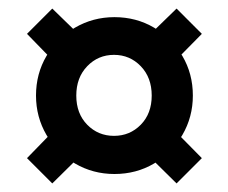

<svg xmlns="http://www.w3.org/2000/svg" viewBox="-20 -562 533 448"><path d="M247 -156Q197 -156 155 -180.5Q113 -205 88.5 -247Q64 -289 64 -339Q64 -390 88.5 -431.5Q113 -473 155 -497.5Q197 -522 247 -522Q298 -522 339.5 -497.5Q381 -473 405.5 -431.5Q430 -390 430 -339Q430 -289 405.5 -247Q381 -205 339.5 -180.5Q298 -156 247 -156ZM246 -245Q283 -245 308.5 -271Q334 -297 334 -339Q334 -381 308.5 -407.5Q283 -434 246 -434Q209 -434 183.5 -407.5Q158 -381 158 -339Q158 -297 183.5 -271Q209 -245 246 -245ZM115 -267 176 -207 102 -134 43 -193ZM392 -542 451 -483 378 -409 318 -470ZM176 -470 115 -409 43 -483 102 -542ZM451 -193 392 -134 318 -207 378 -267Z"/></svg>

Font: Maven Pro SemiBold
Style: Regular
Weight: 600
Designer: Joe Prince
Foundry: Joe Prince
Version: Version 2.103